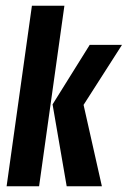

<svg xmlns="http://www.w3.org/2000/svg" viewBox="-20 -652 447 672"><path d="M3.1 0 91.7 -631.9H205.4L116.8 0ZM213.4 0 164 -286.6 294 -495H407L272.5 -284.9L336.6 0Z"/></svg>

Font: Alumni Sans Thin
Style: Italic
Weight: 100
Italic angle: -8°
Designer: Robert E. Leuschke
Foundry: Robert E. Leuschke
Version: Version 1.016